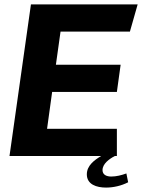

<svg xmlns="http://www.w3.org/2000/svg" viewBox="-20 -706 643 869"><path d="M568 -563 603 -686H120L23 0H438C406 19 373 44 373 83C373 129 417 143 460 143C493 143 529 135 560 119L552 79C530 87 507 93 483 93C464 93 444 86 444 64C444 35 475 13 500 0H509V-123H193L216 -290H509L526 -413H233L254 -563Z"/></svg>

Font: Chivo
Style: Bold Italic
Weight: 700
Italic angle: -8°
Designer: Hector Gatti
Foundry: Omnibus-Type
Version: Version 1.003;PS 001.003;hotconv 1.0.70;makeotf.lib2.5.58329